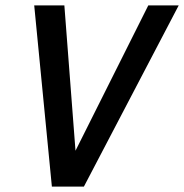

<svg xmlns="http://www.w3.org/2000/svg" viewBox="-20 -687 678 707"><path d="M258 -132 526 -667H638L289 0H171L106 -667H217Z"/></svg>

Font: Epunda Sans Medium
Style: Italic
Weight: 500
Italic angle: -12.0243°
Designer: Simon Atzbach
Foundry: typofactur
Version: Version 2.204; ttfautohint (v1.8.4.7-5d5b)